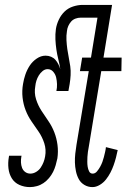

<svg xmlns="http://www.w3.org/2000/svg" viewBox="-20 -755 540 783"><path d="M102 8Q79 8 59 -1Q39 -10 28 -28Q17 -46 14.5 -68.5Q12 -91 16 -114L17 -120H68L67 -116Q65 -104 65.5 -92.5Q66 -81 70 -70.5Q74 -60 83 -53.5Q92 -47 104 -47Q116 -47 127.5 -54Q139 -61 146 -71.5Q153 -82 157.5 -93.5Q162 -105 164 -117Q169 -145 160.5 -171Q152 -197 137.5 -218Q123 -239 108.5 -260Q94 -281 84.5 -305.5Q75 -330 72 -357.5Q69 -385 74 -413Q77 -432 83.5 -451Q90 -470 101 -487Q112 -504 129.5 -516Q147 -528 166 -528Q178 -528 188.5 -523.5Q199 -519 206 -511Q213 -503 218 -493Q223 -483 226 -473Q223 -493 218 -512.5Q213 -532 210 -552.5Q207 -573 206 -594Q205 -615 208 -637Q211 -656 220 -675Q229 -694 243.5 -708Q258 -722 278 -728.5Q298 -735 317 -735H412L404 -683H309Q298 -683 287.5 -679Q277 -675 270 -667Q263 -659 258.5 -649Q254 -639 253 -628Q250 -610 251 -591.5Q252 -573 254.5 -555Q257 -537 260.5 -520Q264 -503 266.5 -485Q269 -467 268 -448.5Q267 -430 264 -412L259 -384H210Q213 -398 212.5 -412Q212 -426 209 -439Q206 -452 197 -462.5Q188 -473 174 -473Q163 -473 153.5 -465Q144 -457 138 -447Q132 -437 128.5 -426Q125 -415 124 -404Q119 -376 127 -350.5Q135 -325 149 -303.5Q163 -282 177.5 -261Q192 -240 201.5 -215.5Q211 -191 214.5 -164Q218 -137 214 -109Q211 -95 207 -81Q203 -67 196.5 -54Q190 -41 180 -29Q170 -17 157.5 -8.5Q145 0 130.5 4Q116 8 102 8ZM357 8Q339 8 324 -1Q309 -10 301 -25Q293 -40 289.5 -57.5Q286 -75 285.5 -92.5Q285 -110 287 -128.5Q289 -147 292 -165L342 -465H306L315 -520H351L386 -735H437L402 -520H476L475 -465H393L342 -156Q340 -146 338.5 -135.5Q337 -125 336.5 -115Q336 -105 336 -95Q336 -85 337.5 -75Q339 -65 343.5 -56Q348 -47 358 -47Q368 -47 375.5 -56Q383 -65 388.5 -75Q394 -85 397.5 -94.5Q401 -104 403.5 -114Q406 -124 408.5 -134.5Q411 -145 412 -155L460 -143Q457 -128 453 -112.5Q449 -97 443.5 -81.5Q438 -66 430.5 -51.5Q423 -37 412.5 -23.5Q402 -10 387 -1Q372 8 357 8Z"/></svg>

Font: Iosevka Curly Light
Style: Italic
Weight: 300
Italic angle: -9°
Monospace: yes
Designer: Belleve Invis
Foundry: Belleve Invis
Version: Version 22.1.2; ttfautohint (v1.8.4)